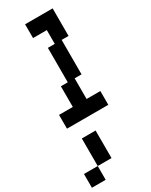

<svg xmlns="http://www.w3.org/2000/svg" viewBox="-276 -754 951 1207"><g transform="rotate(-30 200.0 -150.0)"><path d="M250 -500H200V-250H150V-100H50V0H350V-100H250V-250H300V-500H350V-700H150V-600H250ZM0 400H100V300H0ZM100 300H200V100H100Z"/></g></svg>

Font: LS-VG5000 Shifted
Style: Regular
Weight: 400
Designer: Justin Bihan, 2021
Foundry: Justin Bihan, 2021
Version: Version 1.000;Glyphs 3.1.2 (3151)